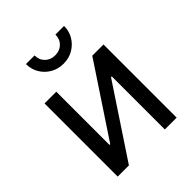

<svg xmlns="http://www.w3.org/2000/svg" viewBox="-210 -880 1004 1004"><g transform="rotate(-45 292.5 -377.5)"><path d="M510.7 0H423.3V-392.1H417.5L157.7 0H74.7V-541H161.6V-147.5H167L427.7 -541H510.7ZM292.5 -617.2Q252.9 -617.2 220.9 -635.5Q189 -653.8 170.2 -685.3Q151.4 -716.8 151.4 -755.4H215.3Q215.3 -721.7 237.1 -700.4Q258.8 -679.2 292.5 -679.2Q326.2 -679.2 347.9 -700.4Q369.6 -721.7 369.6 -755.4H433.6Q433.6 -716.8 414.8 -685.5Q396 -654.3 364.3 -635.7Q332.5 -617.2 292.5 -617.2Z"/></g></svg>

Font: Inter 17pt
Style: Regular
Weight: 400
Version: Version 4.001;git-66647c0bb